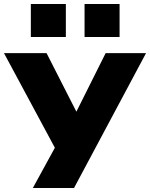

<svg xmlns="http://www.w3.org/2000/svg" viewBox="-28 -765 754 965"><path d="M137 180 270 -63V19L-8 -498H206L369 -178H343L503 -498H706L344 180ZM397 -579V-745H573V-579ZM127 -579V-745H303V-579Z"/></svg>

Font: Nunito Sans 10pt Expanded Black
Style: Regular
Weight: 900
Width: 7
Designer: Vernon Adams
Foundry: Vernon Adams
Version: Version 3.101;gftools[0.9.27]